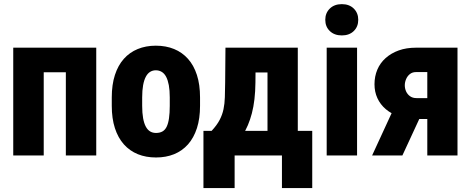

<svg xmlns="http://www.w3.org/2000/svg" viewBox="-20 -762 2320 941"><path d="M345.2 -528.3V-407.7H149.9V-528.3ZM194.3 -528.3V0H44.9V-528.3ZM451.7 -528.3V0H302.7V-528.3Z M527.8 -243.2V-284.7Q527.8 -347.2 543.2 -394.5Q558.6 -441.9 586.9 -473.6Q615.2 -505.4 655 -521.7Q694.8 -538.1 743.7 -538.1Q793.5 -538.1 833.3 -521.7Q873 -505.4 901.4 -473.6Q929.7 -441.9 945.1 -394.5Q960.4 -347.2 960.4 -284.7V-243.2Q960.4 -181.2 945.1 -133.8Q929.7 -86.4 901.4 -54.4Q873 -22.5 833.3 -6.3Q793.5 9.8 744.6 9.8Q695.3 9.8 655.5 -6.3Q615.7 -22.5 587.2 -54.4Q558.6 -86.4 543.2 -133.8Q527.8 -181.2 527.8 -243.2ZM676.8 -284.7V-243.2Q676.8 -208 681.4 -182.6Q686 -157.2 694.8 -141.1Q703.6 -125 716.1 -117.7Q728.5 -110.4 744.6 -110.4Q763.2 -110.4 776.1 -117.7Q789.1 -125 796.9 -141.1Q804.7 -157.2 808.3 -182.6Q812 -208 812 -243.2V-284.7Q812 -319.3 807.4 -344.5Q802.7 -369.6 794.2 -385.7Q785.6 -401.9 772.7 -409.7Q759.8 -417.5 743.7 -417.5Q728 -417.5 715.6 -409.7Q703.1 -401.9 694.6 -385.7Q686 -369.6 681.4 -344.5Q676.8 -319.3 676.8 -284.7Z M1085 -528.3H1233.4L1231.9 -357.4Q1231 -269.5 1214.4 -206.5Q1197.8 -143.6 1169.9 -101.6Q1142.1 -59.6 1105.5 -35.2Q1068.8 -10.7 1027.3 0H1007.8L1005.4 -118.7L1017.1 -120.6Q1043 -148.4 1056.4 -174.1Q1069.8 -199.7 1075.4 -226.8Q1081.1 -253.9 1082 -285.6Q1083 -317.4 1083.5 -357.4ZM1124.5 -528.3H1439.5V0H1291V-406.7H1124.5ZM977.1 -120.6H1510.3V159.7H1361.8V0H1129.9V159.7H977.1Z M1730 -528.3V0H1581.1V-528.3ZM1574.2 -665Q1574.2 -698.2 1596.4 -720Q1618.7 -741.7 1655.3 -741.7Q1691.9 -741.7 1713.9 -720Q1735.8 -698.2 1735.8 -665Q1735.8 -631.3 1713.9 -609.9Q1691.9 -588.4 1655.3 -588.4Q1618.7 -588.4 1596.4 -609.9Q1574.2 -631.3 1574.2 -665Z M1926.8 -267.1H2075.7L1952.1 0H1803.7ZM2018.6 -528.3H2222.2V0H2074.2V-408.7H2018.6Q2001 -408.7 1988.8 -398.9Q1976.6 -389.2 1970.2 -374Q1963.9 -358.9 1963.9 -343.8Q1963.9 -328.6 1970.2 -314.2Q1976.6 -299.8 1989.5 -290.5Q2002.4 -281.2 2021 -281.2H2129.9V-178.7H2021Q1973.6 -178.7 1935.5 -191.4Q1897.5 -204.1 1870.6 -227.1Q1843.8 -250 1829.6 -281Q1815.4 -312 1815.4 -349.1Q1815.4 -387.7 1829.3 -420.7Q1843.3 -453.6 1870.1 -477.5Q1897 -501.5 1934.3 -514.9Q1971.7 -528.3 2018.6 -528.3Z"/></svg>

Font: Roboto Condensed ExtraBold
Style: Regular
Weight: 800
Designer: Christian Robertson
Foundry: Google
Version: Version 3.008; 2023